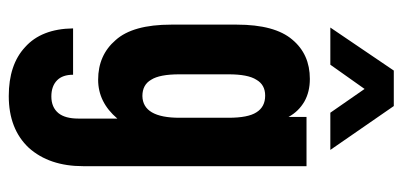

<svg xmlns="http://www.w3.org/2000/svg" viewBox="-266 -506 940 449"><g transform="rotate(90 204.5 -282.0)"><path d="M46.9 17.6H155.3Q155.3 42 168 54.7Q181.6 68.4 206.1 68.4Q231.4 68.4 245.1 51.8Q257.8 36.1 257.8 4.9V-85.9Q219.7 -41 167 -41Q109.4 -41 74.2 -82Q38.1 -122.1 38.1 -211.9V-365.2Q38.1 -454.1 73.2 -495.1Q107.4 -536.1 165 -536.1Q195.3 -536.1 217.8 -523.4Q241.2 -509.8 253.9 -486.3V-528.3H369.1V-5.9Q369.1 73.2 326.2 121.1Q282.2 168 205.1 168Q131.8 168 90.8 129.9Q47.9 91.8 46.9 17.6ZM255.9 -231.4V-345.7Q255.9 -391.6 243.2 -411.1Q230.5 -431.6 204.1 -431.6Q178.7 -431.6 167 -411.1Q154.3 -391.6 154.3 -345.7V-231.4Q154.3 -184.6 167 -165Q178.7 -144.5 205.1 -144.5Q255.9 -145.5 255.9 -231.4ZM145.5 -732.4H228.5L331.1 -584H244.1L188.5 -664.1L131.8 -584H44.9Z"/></g></svg>

Font: Dinish Condensed
Style: Bold
Weight: 700
Width: 3
Designer: Bert Driehuis
Foundry: Playbeing
Version: Version 3.006; git-39231f3c-release